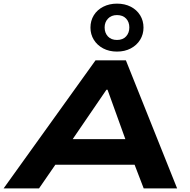

<svg xmlns="http://www.w3.org/2000/svg" viewBox="-48 -1037 1047 1057"><path d="M-28 0 478 -705H645L927 0H743L665 -203L741 -130H206L309 -206L167 0ZM538 -543 320 -224 287 -271H705L658 -227L544 -543ZM596 -753Q553 -753 520 -770.5Q487 -788 468.5 -818Q450 -848 450 -885Q450 -923 468.5 -953Q487 -983 520.5 -1000Q554 -1017 596 -1017Q639 -1017 672 -1000Q705 -983 723.5 -953Q742 -923 742 -885Q742 -848 723.5 -818Q705 -788 672 -770.5Q639 -753 596 -753ZM596 -817Q628 -817 646 -836.5Q664 -856 664 -886Q664 -916 646 -935Q628 -954 596 -954Q565 -954 546.5 -934.5Q528 -915 528 -886Q528 -856 546 -836.5Q564 -817 596 -817Z"/></svg>

Font: Nunito Sans 7pt Expanded ExtraBold
Style: Italic
Weight: 800
Width: 7
Italic angle: -9°
Designer: Vernon Adams
Foundry: Vernon Adams
Version: Version 3.101;gftools[0.9.27]